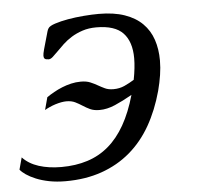

<svg xmlns="http://www.w3.org/2000/svg" viewBox="-90 -575 677 633"><g transform="rotate(-5 248.5 -259.0)"><path d="M247.1 -485.8Q221.7 -485.8 201.2 -479Q180.7 -472.2 164.6 -462.2Q148.4 -452.1 135.7 -440.2Q123 -428.2 113.3 -418.2Q103.5 -408.2 95.9 -401.4Q88.4 -394.5 82 -394.5Q72.3 -394.5 68.8 -397.7Q65.4 -400.9 65.4 -407.2Q65.4 -414.1 69.3 -428.2L85.9 -486.8Q87.4 -492.2 90.3 -496.6Q94.7 -503.9 113.3 -510Q131.8 -516.1 156.7 -520.5Q181.6 -524.9 209.2 -527.1Q236.8 -529.3 258.8 -529.3Q309.1 -529.3 344.7 -516.8Q380.4 -504.4 403.1 -481.7Q425.8 -459 436.3 -427.7Q446.8 -396.5 446.8 -358.9Q446.8 -335.4 442.9 -310.5Q439 -285.6 432.1 -259.3Q415 -196.8 386.5 -146.7Q357.9 -96.7 316.9 -61.8Q275.9 -26.9 222.4 -8.1Q168.9 10.7 102.5 10.7Q73.2 10.7 48.6 5.9Q23.9 1 5.1 -6.8Q-13.7 -14.6 -26.6 -23.4Q-39.6 -32.2 -45.9 -40.5L-35.2 -80.1Q-14.6 -58.1 18.3 -47.6Q51.3 -37.1 92.8 -37.1Q140.1 -37.1 179.2 -49.6Q218.3 -62 249.3 -88.4Q280.3 -114.7 303.7 -155.8Q327.1 -196.8 343.3 -253.9Q312.5 -236.3 285.9 -224.9Q259.3 -213.4 234.4 -213.4Q215.8 -213.4 203.4 -219.2Q190.9 -225.1 179.7 -232.4Q168.5 -239.7 156.5 -245.6Q144.5 -251.5 127.4 -251.5Q120.1 -251.5 110.6 -249.8Q101.1 -248 91.1 -244.9Q81.1 -241.7 71.8 -237.5Q62.5 -233.4 55.2 -229L66.4 -270.5Q77.6 -278.3 90.8 -285.6Q104 -293 118.4 -298.8Q132.8 -304.7 148.4 -308.3Q164.1 -312 180.7 -312Q199.2 -312 211.9 -306.6Q224.6 -301.3 235.6 -294.9Q246.6 -288.6 258.1 -283.2Q269.5 -277.8 286.1 -277.8Q306.2 -277.8 322.8 -285.4Q339.4 -293 355 -302.7Q358.9 -322.3 360.8 -340.1Q362.8 -357.9 362.8 -373.5Q362.8 -428.2 335.7 -457Q308.6 -485.8 247.1 -485.8Z"/></g></svg>

Font: Arian AMU Serif
Style: Italic
Weight: 400
Italic angle: -15°
Designer: Ruben Hakobyan (Tarumian)
Foundry: Ruben Hakobyan (Tarumian)
Version: Version 1.002